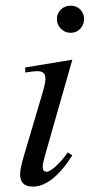

<svg xmlns="http://www.w3.org/2000/svg" viewBox="-20 -656 321 687"><path d="M280.8 -587.9Q280.8 -567.4 267.1 -553Q253.4 -538.6 232.9 -538.6Q212.4 -538.6 198 -553Q183.6 -567.4 183.6 -587.9Q183.6 -608.4 198 -622.1Q212.4 -635.7 232.9 -635.7Q253.4 -635.7 267.1 -622.1Q280.8 -608.4 280.8 -587.9ZM238.8 -100.1Q167.5 11.7 97.2 11.7Q51.8 11.7 51.8 -32.7Q51.8 -52.7 65.4 -98.1L130.9 -319.3Q142.6 -358.4 142.6 -374Q142.6 -401.4 114.3 -401.4Q99.6 -401.4 70.3 -396.5V-414.6L238.8 -442.4L140.6 -98.1Q132.8 -71.3 132.8 -58.6Q132.8 -41.5 147 -41.5Q158.7 -41.5 181.9 -63.2Q205.1 -85 222.2 -110.8Z"/></svg>

Font: Dai Banna SIL Book
Style: Oblique
Weight: 400
Italic angle: -11°
Designer: Victor Gaultney
Foundry: SIL International
Version: Version 2.000